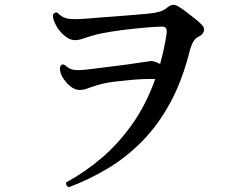

<svg xmlns="http://www.w3.org/2000/svg" viewBox="-20 -745 1040 794"><path d="M265 29Q258 27 255 21Q252 15 254 9Q330 -32 399.5 -91Q469 -150 526.5 -231Q584 -312 622 -418Q596 -419 563.5 -417.5Q531 -416 489 -411Q420 -405 383 -393Q357 -385 341 -379Q325 -373 310 -373Q278 -373 248 -412Q224 -443 229 -470Q236 -483 248 -476Q260 -465 272 -460Q284 -455 302.5 -455Q321 -455 353 -459Q383 -463 424.5 -468Q466 -473 507.5 -478.5Q549 -484 579 -489Q582 -489 587 -490Q596 -492 604.5 -492.5Q613 -493 622 -489Q628 -487 633 -485Q638 -483 642 -480Q659 -541 669 -605Q671 -622 666 -629Q661 -636 644 -635Q599 -633 544.5 -627.5Q490 -622 442 -614.5Q394 -607 367 -599Q339 -591 322 -585Q305 -579 290 -579Q270 -579 251 -594Q232 -609 218 -629Q210 -642 204 -657Q198 -672 199 -684Q206 -697 218 -692Q238 -671 262.5 -667.5Q287 -664 338 -668Q358 -670 392.5 -672.5Q427 -675 466.5 -678Q506 -681 541 -684Q576 -687 597 -689Q620 -691 639 -696.5Q658 -702 672 -714Q686 -725 696 -725Q706 -725 716 -719Q729 -712 748 -697.5Q767 -683 786 -668Q805 -653 815 -642Q827 -630 823 -616Q819 -602 804 -595Q788 -588 779.5 -573Q771 -558 766 -540Q735 -414 684.5 -321Q634 -228 568 -161Q502 -94 425 -48Q348 -2 265 29Z"/></svg>

Font: Zen Old Mincho
Style: Bold
Weight: 700
Designer: Yoshimichi Ohira
Foundry: Positype
Version: Version 1.500